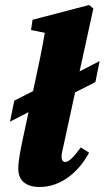

<svg xmlns="http://www.w3.org/2000/svg" viewBox="-20 -731 418 767"><path d="M138 16C230 16 298 -51 336 -121L303 -142C273 -102 255 -84 241 -84C232 -84 226 -91 226 -104C226 -114 228 -125 232 -141L280 -362L361 -403L378 -487L298 -446L353 -697L336 -711L110 -652L104 -611L159 -600C148 -535 134 -468 120 -404L112 -367L37 -329L20 -245L94 -283L76 -199C61 -130 53 -88 53 -56C53 -10 84 16 138 16Z"/></svg>

Font: Source Serif Pro Black
Style: Italic
Weight: 900
Italic angle: -12°
Designer: Frank Grießhammer
Foundry: Adobe Systems Incorporated
Version: Version 3.001;hotconv 1.0.111;makeotfexe 2.5.65597